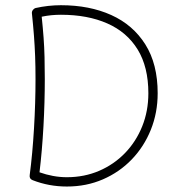

<svg xmlns="http://www.w3.org/2000/svg" viewBox="-20 -695 684 726"><path d="M114.3 -664.6Q162.6 -675.3 210.4 -675.3Q318.4 -675.3 400.6 -638.2Q482.9 -601.1 529.5 -527.1Q576.2 -453.1 576.2 -342.3Q576.2 -268.6 550.3 -204.3Q524.4 -140.1 478 -92Q431.6 -43.9 369.1 -16.8Q306.6 10.3 232.9 10.3Q164.6 10.3 103.5 -13.7Q90.3 -18.6 92.3 -32.7Q103 -114.3 108.6 -210.2Q114.3 -306.2 114.3 -396Q114.3 -444.3 112.8 -482.9Q111.3 -521.5 108.4 -559.8Q105.5 -598.1 100.6 -645Q100.1 -651.9 104.5 -657.5Q108.9 -663.1 114.3 -664.6ZM137.7 -631.8Q142.1 -589.4 144.8 -553Q147.5 -516.6 148.4 -479Q149.4 -441.4 149.4 -396Q149.4 -308.6 144.3 -216.8Q139.2 -125 129.4 -43.5Q153.8 -34.7 180.2 -29.8Q206.5 -24.9 232.9 -24.9Q298.8 -24.9 355 -49.1Q411.1 -73.2 452.9 -116.5Q494.6 -159.7 517.8 -217.5Q541 -275.4 541 -342.3Q541 -441.9 500.5 -507.8Q460 -573.7 385.7 -606.4Q311.5 -639.2 210.4 -639.2Q192.4 -639.2 174.3 -637.5Q156.2 -635.7 137.7 -631.8Z"/></svg>

Font: Mikhak ExtraLight
Style: Regular
Weight: 200
Designer: Amin Abedi
Version: Version 3.3